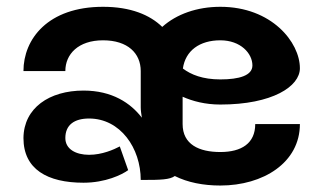

<svg xmlns="http://www.w3.org/2000/svg" viewBox="-20 -537 965 573"><path d="M403.3 -185.8C370 -229.2 315 -266.7 229.2 -266.7C127.5 -266.7 50.8 -215 50 -125C50 -31.7 121.7 8.3 229.2 8.3C295 8.3 344.2 -15.8 362.5 -29.2L337.5 -100C320 -90.8 285 -75 245.8 -75C206.7 -75 175 -91.7 175 -125C175 -164.2 201.7 -183.3 245.8 -183.3C339.2 -183.3 400 -95 400 0H408.3C459.2 0 486.7 -0.8 501.7 -11.7C540 7.5 586.7 16.7 637.5 16.7C765.8 16.7 875 -51.7 875 -166.7H741.7C741.7 -109.2 700.8 -83.3 637.5 -83.3C574.2 -83.3 525 -105.8 525 -166.7V-248.3C555 -235 592.5 -225 637.5 -225C793.3 -225 875 -279.2 875 -333.3C875 -410.8 790.8 -516.7 637.5 -516.7C568.3 -516.7 506.7 -495 464.2 -456.7C427.5 -492.5 370 -516.7 287.5 -516.7C122.5 -516.7 50 -420 50 -325H175C175 -375 213.3 -416.7 287.5 -416.7C361.7 -416.7 400 -377.5 400 -325V-216.7C400 -207.5 401.7 -196.7 403.3 -185.8ZM525.8 -332.5C533.3 -385.8 575.8 -416.7 637.5 -416.7C698.3 -416.7 733.3 -377.5 733.3 -341.7C733.3 -311.7 694.2 -300 637.5 -300C585 -300 550 -314.2 525.8 -332.5Z"/></svg>

Font: BoonHome
Style: Bold
Weight: 700
Designer: Sungsit Sawaiwan
Foundry: Sungsit Sawaiwan
Version: Version 0.2